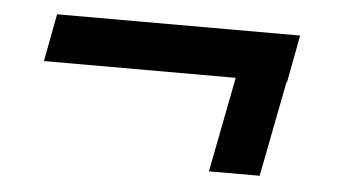

<svg xmlns="http://www.w3.org/2000/svg" viewBox="-32 -458 640 362"><g transform="rotate(5 287.5 -277.0)"><path d="M470 -142H374L409 -322H46L63 -412H523L506 -322H505Z"/></g></svg>

Font: Argentum Sans Medium
Style: Italic
Weight: 500
Italic angle: -11°
Designer: Julieta Ulanovsky (font), Cristiano Sobral (main changes and remaster)
Foundry: Julieta Ulanovsky (font), Cristiano Sobral (main changes and remaster)
Version: Version 2.007;June 15, 2022;FontCreator 14.0.0.2814 64-bit; 